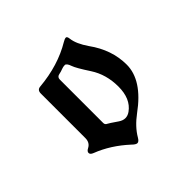

<svg xmlns="http://www.w3.org/2000/svg" viewBox="-98 -803 487 487"><g transform="rotate(-45 145.5 -559.0)"><path d="M38.1 -480Q51.3 -486.8 51.3 -502.9V-662.6Q51.3 -675.3 62.5 -676.3Q132.8 -682.6 185.1 -713.9Q192.4 -718.3 196.5 -718.3Q200.7 -718.3 201.7 -709Q204.1 -688.5 222.7 -661.6Q257.3 -613.8 257.3 -560.5Q257.3 -504.9 189 -455.1Q160.6 -434.1 146.5 -409.7Q141.1 -400.4 135.7 -400.4Q130.4 -400.4 122.1 -408.7Q83.5 -444.3 39.1 -461.4Q30.3 -464.8 30.3 -470.5Q30.3 -476.1 38.1 -480ZM110.4 -498Q110.4 -491.7 116.2 -489.3Q119.6 -487.8 141.6 -472.7Q150.4 -466.8 158.9 -466.8Q167.5 -466.8 175.8 -472.7Q203.1 -492.2 203.1 -535.9Q203.1 -579.6 181.4 -612.8Q159.7 -646 156.2 -656.7Q151.4 -670.9 145.3 -670.9Q139.2 -670.9 133.3 -668.5Q127.4 -666 118.9 -664.3Q110.4 -662.6 110.4 -653.3Z"/></g></svg>

Font: UnifrakturMaguntia
Style: Book
Weight: 400
Designer: j. 'mach' wust, Gerrit Ansmann, Georg Duffner, based on a font by Peter Wiegel, original typeface by Carl Albert Fahrenw
Version: Version 2017-03-19